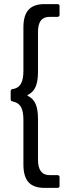

<svg xmlns="http://www.w3.org/2000/svg" viewBox="-20 -794 342 935"><path d="M94 7V-210Q94 -253 81.5 -274Q69 -295 41 -300Q32 -302 32 -310V-350Q32 -359 41 -360Q69 -364 81.5 -385.5Q94 -407 94 -449V-661Q94 -719 119 -746.5Q144 -774 197 -774H260Q270 -774 270 -764V-722Q270 -712 260 -712H222Q193 -712 179 -694Q165 -676 165 -638V-444Q165 -398 153.5 -371.5Q142 -345 116 -332Q111 -330 116 -327Q142 -314 153.5 -287.5Q165 -261 165 -215V-16Q165 59 222 59H260Q270 59 270 69V111Q270 121 260 121H197Q144 121 119 93.5Q94 66 94 7Z"/></svg>

Font: Barlow GEO
Style: Regular
Weight: 400
Designer: Jeremy Tribby
Foundry: Tribby Type
Version: Version 1.408